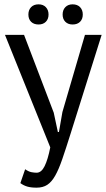

<svg xmlns="http://www.w3.org/2000/svg" viewBox="-20 -861 489 886"><path d="M228 -341 247 -252H252L268 -344L372 -700H449L306 -245Q284 -175 267.5 -127Q251 -79 234.5 -50Q218 -21 198 -8Q178 5 149 5Q123 5 106 0Q89 -5 74 -16L96 -80Q112 -69 125 -66.5Q138 -64 149 -64Q171 -64 186 -94.5Q201 -125 212 -181L3 -700H91ZM111 -794Q111 -815 123.5 -828Q136 -841 158 -841Q179 -841 191.5 -828Q204 -815 204 -794Q204 -773 191.5 -760.5Q179 -748 158 -748Q136 -748 123.5 -760.5Q111 -773 111 -794ZM269 -794Q269 -815 281.5 -828Q294 -841 315 -841Q337 -841 349.5 -828Q362 -815 362 -794Q362 -773 349.5 -760.5Q337 -748 315 -748Q294 -748 281.5 -760.5Q269 -773 269 -794Z"/></svg>

Font: PT Sans Narrow
Style: Regular
Weight: 400
Width: 3
Designer: A.Korolkova, O.Umpeleva, V.Yefimov
Foundry: ParaType Ltd
Version: Version 2.003W OFL